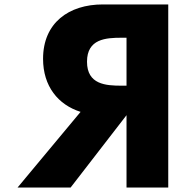

<svg xmlns="http://www.w3.org/2000/svg" viewBox="-20 -845 837 865"><path d="M550 -459H528C457 -459 372 -464 372 -567C372 -670 457 -675 528 -675H550ZM738 -825H443C290 -825 174 -742 174 -580C174 -456 242 -373 343 -341L59 0H298L550 -326V0H738Z"/></svg>

Font: Sztylet
Style: Bd
Weight: 700
Foundry: Cannot Into Space Fonts, PlusOne Fonts
Version: Version 0.12